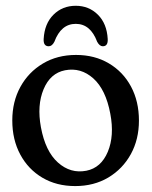

<svg xmlns="http://www.w3.org/2000/svg" viewBox="-20 -634 524 664"><path d="M243 -444Q307 -444 356.2 -415Q405.5 -386 433 -334.8Q460.5 -283.5 460.5 -217Q460.5 -152 432.5 -101Q404.5 -50 354.8 -20.2Q305 9.5 240 9.5Q175.5 9.5 126.5 -19.5Q77.5 -48.5 50 -99.8Q22.5 -151 22.5 -217.5Q22.5 -282.5 50.5 -333.5Q78.5 -384.5 128.2 -414.2Q178 -444 243 -444ZM278.5 -43.5Q329.5 -53.5 352.8 -109Q376 -164.5 361.5 -240.5Q346 -324 302.8 -362.8Q259.5 -401.5 205 -391Q154 -381 130.8 -325.5Q107.5 -270 121.5 -194Q137 -110.5 180.5 -71.8Q224 -33 278.5 -43.5ZM242 -551.5Q191 -551.5 168 -489.5Q160 -474 148.5 -474Q129.5 -474 131 -499.5Q134 -552.5 165 -583.2Q196 -614 242 -614Q287.5 -614 318.5 -583.2Q349.5 -552.5 352.5 -499.5Q354 -474 335.5 -474Q324.5 -474 316 -489.5Q293 -551.5 242 -551.5Z"/></svg>

Font: Fraunces 144pt S100
Style: Regular
Weight: 400
Version: Version 1.000; ttfautohint (v1.8.3)